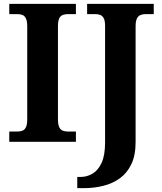

<svg xmlns="http://www.w3.org/2000/svg" viewBox="-20 -734 838 994"><path d="M28 0V-53H70Q84.6 -53 96.3 -57.5Q108 -62 114.5 -76Q121 -90 121 -118V-596Q121 -624.9 114.3 -638.4Q107.6 -652 96.3 -656.5Q85 -661 70 -661H28V-714H373V-661H331Q317.1 -661 305 -656.5Q293 -652 286.5 -638.5Q280 -624.9 280 -596V-118Q280 -90 286.5 -76Q293 -62 305 -57.5Q317.1 -53 331 -53H373V0ZM380 240V182H398Q430 182 459 165Q488 148 506 109.1Q524 70.2 524 3V-600Q524 -626.9 516.9 -639.9Q509.7 -652.9 498.2 -657Q486.7 -661 473 -661H431V-714H776V-661H734Q720.1 -661 708 -656.5Q696 -652 689 -638.4Q682 -624.9 682 -596V2Q682 70.3 660 116.1Q638 162 600.5 189Q563 216 515 228Q467 240 416 240Z"/></svg>

Font: Noto Serif Kannada
Style: Regular
Weight: 400
Designer: Universal Thirst, Indian Type Foundry and the Monotype Design Team
Foundry: Monotype Imaging Inc.
Version: Version 2.003